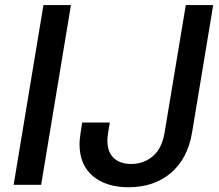

<svg xmlns="http://www.w3.org/2000/svg" viewBox="-20 -748 888 777"><path d="M267.1 -727.5 146.5 0H35.2L155.8 -727.5ZM500.5 9.8Q409.7 9.8 355.7 -35.6Q301.8 -81.1 301.8 -165Q301.8 -172.4 302.5 -181.6Q303.2 -190.9 305.7 -207.3Q308.1 -223.6 312.5 -252H424.3Q419.9 -225.6 417.7 -211.7Q415.5 -197.8 415 -190.9Q414.6 -184.1 414.6 -179.2Q414.6 -132.8 440.2 -108.6Q465.8 -84.5 511.2 -84.5Q562 -84.5 598.9 -116.2Q635.7 -147.9 646 -210.9L731.9 -727.5H842.8L757.3 -211.9Q739.7 -106 671.4 -48.1Q603 9.8 500.5 9.8Z"/></svg>

Font: Inter Medium
Style: Italic
Weight: 500
Italic angle: -9.3988°
Designer: Rasmus Andersson
Foundry: rsms
Version: Version 4.001;git-66647c0bb